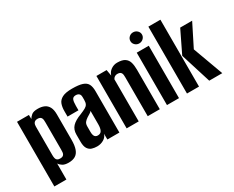

<svg xmlns="http://www.w3.org/2000/svg" viewBox="-106 -1055 1912 1571"><g transform="rotate(-30 850.0 -269.0)"><path d="M37.4 116V-495H149.5L150.5 -456.2Q159.8 -473 177.9 -487.9Q196 -502.7 236.8 -502.7Q271.6 -502.7 297 -491.4Q322.3 -480 336.3 -454.3Q350.3 -428.5 350.3 -385V-144.8Q350.3 -89.6 338 -56.4Q325.7 -23.1 300.7 -8.4Q275.7 6.3 237.5 6.3Q201.5 6.3 181.5 -6.2Q161.4 -18.7 151.1 -35.4V116ZM193.9 -58Q208.7 -58 217.1 -62.4Q225.5 -66.8 229.9 -74.7Q234.3 -82.7 235.3 -93.3Q236.3 -103.9 236.3 -117V-373.2Q236.3 -386.4 235.3 -397Q234.3 -407.5 229.9 -415.7Q225.5 -423.8 217.1 -428.1Q208.7 -432.5 193.9 -432.5Q179.7 -432.5 171.3 -427.7Q162.9 -422.9 158.5 -415.4Q154.1 -407.9 152.8 -399.1Q151.4 -390.4 151.4 -382.7V-114.1Q151.4 -97.1 154.5 -84.2Q157.6 -71.3 166.9 -64.7Q176.1 -58 193.9 -58Z M505.7 7.7Q479.9 7.7 457.3 0.7Q434.6 -6.4 420.2 -28.5Q405.8 -50.6 405.8 -95V-161.4Q405.8 -208.3 433.3 -237.4Q460.9 -266.5 520.1 -288.4Q551.4 -301.3 569.4 -311.2Q587.4 -321 595.3 -335.3Q603.2 -349.5 603.2 -375.2V-402.4Q603.2 -417.7 597.9 -426.4Q592.5 -435.1 583.3 -439.2Q574.1 -443.4 562 -443.4Q536.4 -443.4 528.1 -425.6Q519.9 -407.9 519.9 -367.1V-325.1H416.7V-378Q416.7 -415 427.2 -443.5Q437.8 -472 469.1 -488.5Q500.4 -505 562 -505Q625.2 -505 658.9 -493.7Q692.6 -482.5 705.8 -457.6Q718.9 -432.7 718.9 -391.4V0H605.2L604.9 -54.7Q596.7 -25.6 568.2 -9Q539.6 7.7 505.7 7.7ZM554.7 -67.2Q581.6 -67.2 592.2 -87.5Q602.9 -107.7 602.9 -145.4V-271.9Q597 -262.5 582.9 -254.7Q568.7 -246.9 555.5 -237.7Q536.4 -225 526.4 -211.6Q516.4 -198.2 516.4 -174.1V-123Q516.4 -101.5 521.3 -89.2Q526.3 -76.9 535.1 -72.1Q543.8 -67.2 554.7 -67.2Z M787.4 0V-495H883.8L893.9 -437.1Q902.6 -467.5 929.3 -486.1Q956.1 -504.7 987.8 -504.7Q1035.6 -504.7 1059.9 -488.1Q1084.2 -471.5 1092.4 -442.2Q1100.6 -412.9 1100.6 -373.4V0H986.6V-366.4Q986.6 -378.2 985.6 -388.4Q984.6 -398.7 980.6 -406.6Q976.5 -414.6 968.1 -419.3Q959.7 -424 944.2 -424Q931.7 -424 922.8 -419.5Q913.9 -415 909 -409.1Q904 -403.2 901.4 -397.8V0Z M1168.4 0V-495H1282.1V0ZM1224.7 -550.1Q1202.6 -550.1 1186.6 -565.5Q1170.7 -580.8 1170.7 -602.1Q1170.7 -624 1186.6 -639.3Q1202.6 -654.5 1224.7 -654.5Q1247.4 -654.5 1263.8 -639.3Q1280.1 -624 1280.1 -602.4Q1280.1 -580.8 1263.8 -565.5Q1247.4 -550.1 1224.7 -550.1Z M1567.7 0 1478 -286.6 1579 -495H1692L1586.5 -284.9L1690.9 0ZM1357.4 0V-631.9H1471.1V0Z"/></g></svg>

Font: Alumni Sans Thin
Style: Regular
Weight: 100
Designer: Robert E. Leuschke
Foundry: Robert E. Leuschke
Version: Version 1.018